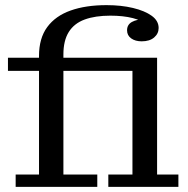

<svg xmlns="http://www.w3.org/2000/svg" viewBox="-20 -728 732 748"><path d="M41 0V-48H132V-510L227 -516V-48H359V0ZM402 0V-48H496V-503H592V-48H675V0ZM11 -452V-503H592V-452ZM132 -510Q132 -579 164 -622.5Q196 -666 255 -687Q314 -708 395 -708L410 -667Q351 -667 310 -652Q269 -637 248 -603.5Q227 -570 227 -516ZM532 -567Q507 -567 491 -578.5Q475 -590 475 -610Q475 -632 494 -642.5Q513 -653 543 -653L550 -630Q535 -648 497.5 -657.5Q460 -667 410 -667L395 -708Q452 -708 498 -697Q544 -686 571 -666.5Q598 -647 598 -619Q598 -597 580.5 -582Q563 -567 532 -567Z"/></svg>

Font: Montagu Slab
Style: Bold
Weight: 700
Designer: Florian Karsten
Foundry: Florian Karsten
Version: Version 1.000